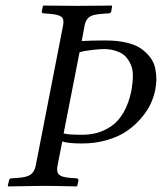

<svg xmlns="http://www.w3.org/2000/svg" viewBox="-20 -666 580 688"><path d="M265.1 -479 208 -188Q221.2 -183.1 274.9 -183.1Q303.7 -183.1 328.9 -190.2Q354 -197.3 379.2 -214.1Q404.3 -231 423.1 -263.7Q441.9 -296.4 451.2 -342.8Q456.1 -373 456.1 -395.5Q456.1 -418 448.7 -434.3Q441.4 -450.7 431.9 -461.4Q422.4 -472.2 408.4 -478.5Q394.5 -484.9 380.9 -487.5Q367.2 -490.2 352.1 -490.2Q337.4 -490.2 308.8 -486.8Q280.3 -483.4 265.1 -479ZM206.1 -575.2Q210.4 -597.2 200.2 -605.5Q189.9 -613.8 161.1 -616.2L136.2 -618.2Q128.4 -618.2 129.9 -626L133.8 -645L136.2 -646Q218.8 -645 256.8 -645L380.9 -646L381.8 -645L378.9 -626Q377.4 -618.2 370.1 -618.2L342.8 -616.2Q313.5 -614.3 300.8 -605.5Q287.6 -596.2 283.2 -575.2L272.9 -519Q307.1 -521 358.9 -521Q401.9 -521 434.8 -512.9Q467.8 -504.9 487.3 -490.5Q506.8 -476.1 519.5 -458.7Q532.2 -441.4 536.4 -420.4Q540.5 -399.4 540.3 -380.9Q540 -362.3 536.1 -342.8Q531.2 -318.8 519.8 -293.9Q508.3 -269 486.3 -243.2Q464.4 -217.3 435.8 -197.3Q407.2 -177.2 365 -164.6Q322.8 -151.9 273.9 -151.9Q222.7 -151.9 203.1 -159.2L186 -71.8Q181.6 -49.3 191.4 -40.3Q201.2 -31.2 229 -28.8L254.9 -26.9Q257.3 -26.9 259.5 -24.7Q261.7 -22.5 261.2 -19L256.8 0L254.9 2Q171.9 0 133.8 0L9.8 2L7.8 0L12.2 -19Q13.7 -26.9 21 -26.9L46.9 -28.8Q77.1 -31.2 89.8 -40.5Q103.5 -50.3 107.9 -71.8Z"/></svg>

Font: Linux Libertine G
Style: Italic
Weight: 400
Italic angle: -12°
Designer: Philipp H. Poll
Foundry: Philipp H. Poll
Version: Version 5.1.3